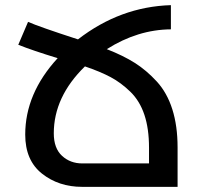

<svg xmlns="http://www.w3.org/2000/svg" viewBox="-20 -726 771 746"><path d="M644 -612Q515 -611 395 -535Q459 -510 504 -481.5Q549 -453 589 -409.5Q629 -366 649.5 -301.5Q670 -237 670 -153V0H299Q208 0 143 -51.5Q78 -103 78 -203Q78 -363 204 -500Q106 -530 51 -552L89 -641Q132 -622 283 -573Q447 -700 644 -706ZM189 -208Q189 -150 221 -120.5Q253 -91 300 -91H559V-152Q559 -226 541 -280Q523 -334 486.5 -369.5Q450 -405 409.5 -426.5Q369 -448 310 -468Q189 -350 189 -208Z"/></svg>

Font: LT Superior Semi-bold
Style: Regular
Weight: 600
Designer: Daniel Lyons
Foundry: LyonsType
Version: Version 1.0